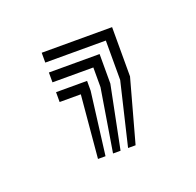

<svg xmlns="http://www.w3.org/2000/svg" viewBox="-48 -122 269 264"><g transform="rotate(-20 86.0 10.0)"><path d="M101.1 91.6 122.9 0V-57.7H34.3V-72.1H137.3V0L112.1 91.6ZM57.1 91.6 65.3 0H34.3V-14.4H79.7V0L68.1 91.6ZM79.1 91.6 94.1 0V-28.8H34.3V-43.2H108.5V0L90.1 91.6Z"/></g></svg>

Font: Big Shoulders Inline Text Thin
Style: Regular
Weight: 100
Designer: Patric King
Foundry: XO Type Co
Version: Version 2.002